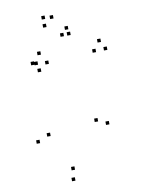

<svg xmlns="http://www.w3.org/2000/svg" viewBox="-103 -1021 826 1110"><g transform="rotate(-10 310.0 -465.5)"><path d="M498 -266.5V-286.5H478V-266.5ZM561 -692.5V-712.5H541V-692.5ZM532.5 -744V-764H512.5V-744ZM494.5 -691V-711H474.5V-691ZM436.5 -294.5V-314.5H416.5V-294.5ZM256.5 -42.5V-62.5H236.5V-42.5ZM151.5 -259V-279H131.5V-259ZM214 -671.5V-691.5H194V-671.5ZM178 -732V-752H158V-732ZM131.5 -681V-701H111.5V-681ZM163 -634.5V-654.5H143V-634.5ZM151.5 -677.5V-697.5H131.5V-677.5ZM84.5 -229V-249H64.5V-229ZM248 20V0H228V20ZM359.5 -849V-869H339.5V-849ZM286 -925.5V-945.5H266V-925.5ZM238 -931V-951H218V-931ZM237.5 -883.5V-903.5H217.5V-883.5ZM327.5 -814V-834H307.5V-814ZM367 -814V-834H347V-814Z"/></g></svg>

Font: Monaspace Radon Dots Var
Style: Regular
Weight: 400
Designer: Riley Cran and the Lettermatic Team
Version: Version 1.100 (Monaspace Radon Dots)